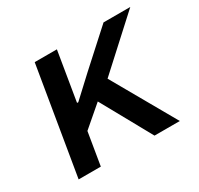

<svg xmlns="http://www.w3.org/2000/svg" viewBox="-116 -659 832 802"><g transform="rotate(-30 300.0 -258.0)"><path d="M416 0H538L365 -304L597 -516H468L307 -370L210 -280H204L243 -516H136L50 0H157L183 -157L282 -242Z"/></g></svg>

Font: IBM Mono Medium
Style: Italic
Weight: 500
Italic angle: -9°
Monospace: yes
Designer: Mike Abbink, Paul van der Laan, Pieter van Rosmalen
Foundry: Bold Monday
Version: Version 2.3